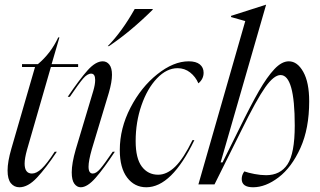

<svg xmlns="http://www.w3.org/2000/svg" viewBox="-20 -779 1351 811"><path d="M128 -496H73V-508H140Q195 -554 226 -621H231L198 -508H310V-496H195L94 -146Q84 -110 84 -88Q84 -46 115 -46Q134 -46 156 -66.5Q178 -87 211 -138H220Q174 -69 136 -28.5Q98 12 62 12Q40 12 26 -5Q12 -22 12 -59Q12 -96 28 -151Z M414 -520Q431 -520 442 -506Q453 -492 453 -463Q453 -433 440 -388L368 -149Q354 -100 354 -75Q354 -46 372 -46Q386 -46 403 -65.5Q420 -85 456 -138H465Q419 -68 384 -28Q349 12 321 12Q305 12 294 -3Q283 -18 283 -51Q283 -89 300 -148L374 -395Q382 -422 382 -441Q382 -468 365 -468Q349 -468 331 -447Q313 -426 275 -370H266Q316 -444 350 -482Q384 -520 414 -520ZM549 -741H625V-738Q531 -645 440 -584H435Q495 -645 549 -741Z M777 -520Q808 -520 824 -507Q840 -494 840 -472Q840 -445 818 -427Q806 -455 783 -473Q760 -491 730 -491Q684 -491 643 -448Q602 -405 577.5 -334Q553 -263 553 -183Q553 -110 579 -75.5Q605 -41 648 -41Q685 -41 720 -75Q755 -109 793 -187H801Q705 12 598 12Q548 12 517 -29Q486 -70 486 -145Q486 -237 531 -324Q576 -411 644.5 -465.5Q713 -520 777 -520Z M1016 -690 956 -707V-712L1103 -759H1104L912 -93H920L989 -232Q1040 -336 1074 -395Q1108 -454 1139 -487Q1170 -520 1200 -520Q1236 -520 1261 -475.5Q1286 -431 1286 -351Q1286 -236 1249 -154Q1212 -72 1157 -30Q1102 12 1049 12Q1001 12 1001 -23Q1001 -40 1012 -55Q1029 -49 1055 -44Q1081 -39 1104 -39Q1164 -39 1194.5 -85Q1225 -131 1225 -249Q1225 -462 1165 -462Q1137 -462 1100.5 -410.5Q1064 -359 999 -227L886 0H818Z"/></svg>

Font: Nyght Serif Light Italic
Style: Regular
Weight: 300
Italic angle: -16°
Designer: Maksym Kobuzan
Version: Version 0.410